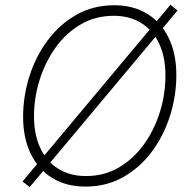

<svg xmlns="http://www.w3.org/2000/svg" viewBox="-20 -757 793 791"><path d="M332.5 11.7Q252.9 11.7 195.3 -23.7Q137.7 -59.1 106.4 -123.8Q75.2 -188.5 75.2 -275.9Q75.2 -361.3 101.3 -443.1Q127.4 -524.9 176.5 -590.8Q225.6 -656.7 294.7 -696Q363.8 -735.4 450.2 -735.4Q529.3 -735.4 586.7 -700Q644 -664.6 675.3 -600.1Q706.5 -535.6 706.5 -447.8Q706.5 -362.8 680.7 -280.8Q654.8 -198.7 606 -132.8Q557.1 -66.9 488 -27.6Q418.9 11.7 332.5 11.7ZM334 -31.7Q410.2 -31.7 470.7 -67.6Q531.2 -103.5 574 -163.6Q616.7 -223.6 639.2 -296.9Q661.6 -370.1 661.6 -445.8Q661.6 -522 635.7 -577.1Q609.9 -632.3 562 -662.1Q514.2 -691.9 448.7 -691.9Q372.6 -691.9 311.8 -656Q251 -620.1 208.3 -560.1Q165.5 -500 142.8 -426.5Q120.1 -353 120.1 -277.8Q120.1 -202.1 146.2 -146.7Q172.4 -91.3 220.5 -61.5Q268.6 -31.7 334 -31.7ZM102.5 13.7 72.8 -9.3 682.1 -737.3 711.4 -713.9Z"/></svg>

Font: Inter ExtraLight
Style: Italic
Weight: 250
Italic angle: -9.3988°
Designer: Rasmus Andersson
Foundry: rsms
Version: Version 4.001;git-66647c0bb